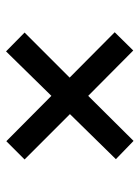

<svg xmlns="http://www.w3.org/2000/svg" viewBox="69 -570 473 652"><g transform="rotate(-90 306.0 -243.5)"><path d="M307 -181 154 -27 92 -87 245 -243 91 -397 153 -459 307 -306 458 -460 522 -397 369 -244 523 -91 461 -28Z"/></g></svg>

Font: Andada Pro
Style: Bold
Weight: 700
Designer: Carolina Giovagnoli
Foundry: Huerta Tipografica
Version: Version 3.005; ttfautohint (v1.8.4)